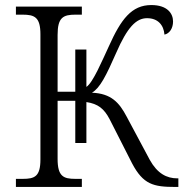

<svg xmlns="http://www.w3.org/2000/svg" viewBox="-20 -740 755 760"><path d="M43 0H304V-32H278C231 -32 208 -42 208 -111V-341H278V-174H322V-336C368 -329 392 -310 414 -268L503 -93C547 -10 587 0 674 0H686V-34H682C640 -34 603 -53 573 -107L481 -279C452 -334 420 -370 344 -373C376 -392 400 -440 440 -531C484 -632 519 -668 562 -668C605 -668 628 -641 631 -603C651 -607 665 -628 665 -655C665 -687 642 -720 579 -720C501 -720 459 -664 411 -557C384 -499 348 -413 322 -396V-544H278V-377H208V-602C208 -671 230 -682 279 -682H304V-714H43V-682H69C117 -682 140 -672 140 -604V-109C140 -41 117 -32 70 -32H43Z"/></svg>

Font: Noto Serif Light
Style: Regular
Weight: 300
Designer: Monotype Design Team
Foundry: Monotype Imaging Inc.
Version: Version 2.013